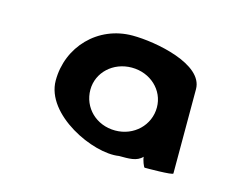

<svg xmlns="http://www.w3.org/2000/svg" viewBox="-52 -840 502 407"><g transform="rotate(15 199.0 -636.0)"><path d="M62 -634C62 -559 178 -505 233 -514C254 -514 272 -513 284 -526C284 -520 290 -504 292 -504C295 -504 354 -504 354 -508V-693C354 -748 246 -768 195 -768C119 -768 62 -708 62 -634ZM138 -634C138 -672 170 -702 211 -702C252 -702 284 -672 284 -634C284 -595 252 -564 211 -564C169 -564 138 -595 138 -634Z"/></g></svg>

Font: Ampere
Style: UltExt
Weight: 400
Version: Version 1